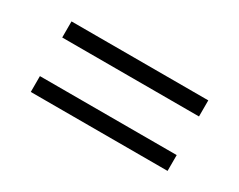

<svg xmlns="http://www.w3.org/2000/svg" viewBox="-48 -681 772 620"><g transform="rotate(30 338.0 -370.5)"><path d="M83 -298H593V-239H83ZM83 -502H593V-442H83Z"/></g></svg>

Font: SVN-Poppins Light
Style: Regular
Weight: 300
Designer: Ninad Kale (Devanagari), Jonny Pinhorn (Latin)
Foundry: Indian Type Foundry
Version: Version 3.002 2017; ttfautohint (v1.8.3)